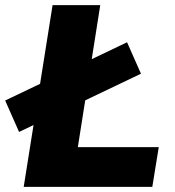

<svg xmlns="http://www.w3.org/2000/svg" viewBox="-63 -725 678 745"><path d="M29 0 141 -705H326L239 -154H553L528 0ZM11 -213 -43 -335 430 -561 484 -439Z"/></svg>

Font: Nunito Sans 11pt Black
Style: Italic
Weight: 900
Italic angle: -9°
Version: Version 3.101;gftools[0.9.27]